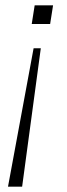

<svg xmlns="http://www.w3.org/2000/svg" viewBox="-20 -520 251 720"><path d="M10 180 106 -339H133L63 180ZM99 -430 110 -500H179L168 -430Z"/></svg>

Font: Mulish ExtraLight ExtraLight
Style: Italic
Weight: 250
Italic angle: -9°
Version: Version 3.603